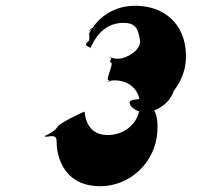

<svg xmlns="http://www.w3.org/2000/svg" viewBox="-20 -678 681 664"><path d="M298 -523C303 -531 331 -599 407 -599C452 -599 458 -574 464 -540C470 -502 412 -475 392 -475H379C384 -475 354 -479 361 -482C372 -482 348 -480 359 -480C373 -477 354 -468 364 -461C375 -461 344 -401 355 -401C366 -399 344 -394 355 -394C366 -394 343 -395 355 -396C367 -397 355 -400 378 -400C431 -400 471 -360 463 -303C455 -246 407 -211 352 -211C273 -211 273 -292 273 -292C269 -292 180 -250 178 -238C167 -221 137 -209 133 -207C134 -207 138 -205 140 -205C161 -208 177 -212 176 -186C175 -165 184 -34 327 -34C427 -34 516 -113 524 -220C529 -281 513 -319 465 -336C439 -332 423 -334 430 -315C438 -304 454 -290 481 -290C525 -291 569 -324 581 -364C605 -395 621 -431 623 -474C627 -582 562 -648 470 -657C328 -670 286 -553 287 -560C291 -590 331 -580 298 -580C282 -576 292 -551 288 -538C272 -522 275 -522 290 -514C297 -510 286 -503 298 -523Z"/></svg>

Font: Hussar Przerywany
Style: Obl
Weight: 400
Foundry: Cannot Into Space Fonts
Version: Version 0.982